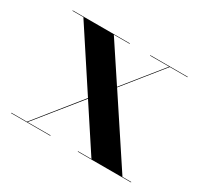

<svg xmlns="http://www.w3.org/2000/svg" viewBox="-104 -598 776 737"><g transform="rotate(30 283.5 -230.0)"><path d="M18 -2V0H192V-2H90L246 -195.5L373 -2H313.5V0H549.5V-2H510.5L321 -289L457 -458H535.5V-460H369.5V-458H454L319.5 -291L209 -458H279V-460H25.5V-458H74L244.5 -198L87 -2Z"/></g></svg>

Font: Bodoni* 96pt Medium
Style: Regular
Weight: 500
Version: Version 2.3